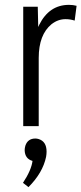

<svg xmlns="http://www.w3.org/2000/svg" viewBox="-20 -517 334 787"><path d="M138.7 0V-279.3Q138.7 -375 191.4 -418Q217.8 -438.5 249 -438.5Q267.6 -438.5 286.1 -432.6L293.9 -493.2Q279.3 -497.1 262.7 -497.1Q181.6 -497.1 140.6 -415Q138.7 -410.2 136.7 -406.2L134.8 -489.3H75.2V0ZM170.9 104.5Q170.9 62.5 137.7 52.7Q130.9 50.8 125 50.8Q93.8 50.8 84 80.1Q81.1 89.8 81.1 98.6Q82 133.8 113.3 142.6Q108.4 180.7 74.2 232.4L96.7 250Q155.3 191.4 168.9 126Q170.9 114.3 170.9 104.5Z"/></svg>

Font: Yaldevi Colombo
Style: Regular
Weight: 400
Designer: Sol Matas, Denzil Rajitha, Kosala Senevirathne and Pathum Egodawatta
Foundry: Mooniak
Version: Version 1.020 ; ttfautohint (v1.6)